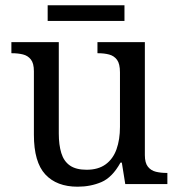

<svg xmlns="http://www.w3.org/2000/svg" viewBox="-20 -695 675 725"><path d="M273 10Q194 10 151 -36.5Q108 -83 108 -186V-426Q108 -456 96.5 -470.5Q85 -485 66.5 -489.5Q48 -494 26 -494H23V-536H202V-191Q202 -148 211.5 -117Q221 -86 244 -70Q267 -54 307 -54Q351 -54 379 -74.5Q407 -95 420 -131.5Q433 -168 433 -216V-422Q433 -454 422 -469Q411 -484 392.5 -489Q374 -494 351 -494H348V-536H527V-109Q527 -80 538.5 -65.5Q550 -51 568.5 -46.5Q587 -42 609 -42H612V0H453L440 -81H435Q404 -25 363 -7.5Q322 10 273 10ZM160 -616V-675H450V-616Z"/></svg>

Font: Noto Serif Telugu
Style: Regular
Weight: 400
Designer: Jelle Bosma - Monotype Design Team
Foundry: Monotype Imaging Inc.
Version: Version 2.003